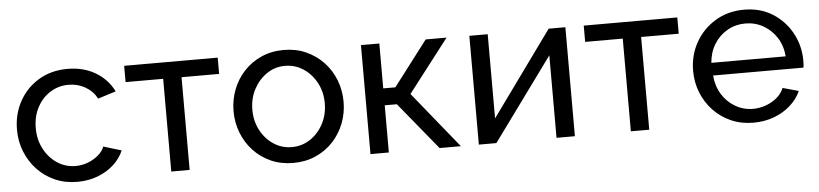

<svg xmlns="http://www.w3.org/2000/svg" viewBox="-38 -718 3905 916"><g transform="rotate(-5 1914.5 -260.5)"><path d="M36 -262Q36 -336 69 -397Q102 -458 162 -494.5Q222 -531 301 -531Q378 -531 435.5 -496.5Q493 -462 521 -404L435 -377Q415 -414 379 -434.5Q343 -455 299 -455Q251 -455 211.5 -430Q172 -405 149 -361.5Q126 -318 126 -262Q126 -207 149.5 -162.5Q173 -118 212.5 -92Q252 -66 300 -66Q331 -66 359.5 -77Q388 -88 409.5 -106.5Q431 -125 439 -147L525 -121Q509 -83 476.5 -53.5Q444 -24 399.5 -7Q355 10 302 10Q243 10 194.5 -11.5Q146 -33 110.5 -71Q75 -109 55.5 -158Q36 -207 36 -262Z M752 0V-444H572V-522H1020V-444H840V0Z M1073 -260Q1073 -315 1092 -364Q1111 -413 1146 -450.5Q1181 -488 1229.5 -509.5Q1278 -531 1337 -531Q1395 -531 1443 -509.5Q1491 -488 1526.5 -450.5Q1562 -413 1581 -364Q1600 -315 1600 -260Q1600 -206 1581 -157Q1562 -108 1527 -70.5Q1492 -33 1443.5 -11.5Q1395 10 1336 10Q1277 10 1229 -11.5Q1181 -33 1146 -70.5Q1111 -108 1092 -157Q1073 -206 1073 -260ZM1336 -66Q1384 -66 1423.5 -92Q1463 -118 1486.5 -162.5Q1510 -207 1510 -261Q1510 -315 1486.5 -359Q1463 -403 1423.5 -429Q1384 -455 1336 -455Q1288 -455 1249 -428.5Q1210 -402 1186.5 -358Q1163 -314 1163 -259Q1163 -205 1186.5 -161Q1210 -117 1249 -91.5Q1288 -66 1336 -66Z M1706 0V-522H1794V-307H1852L2016 -522H2116L1921 -269L2139 0H2037L1852 -226H1794V0Z M2225 0V-521H2313V-118L2605 -522H2685V0H2597V-395L2309 0Z M2953 0V-444H2773V-522H3221V-444H3041V0Z M3274 -261Q3274 -335 3308 -396Q3342 -457 3402.5 -494Q3463 -531 3541 -531Q3620 -531 3678.5 -493.5Q3737 -456 3769.5 -395.5Q3802 -335 3802 -265Q3802 -255 3801.5 -245.5Q3801 -236 3800 -231H3367Q3371 -180 3395.5 -140.5Q3420 -101 3459 -78.5Q3498 -56 3543 -56Q3591 -56 3633.5 -80Q3676 -104 3692 -143L3768 -122Q3751 -84 3717.5 -54Q3684 -24 3638.5 -7Q3593 10 3540 10Q3481 10 3432.5 -11.5Q3384 -33 3348.5 -70.5Q3313 -108 3293.5 -157Q3274 -206 3274 -261ZM3720 -292Q3716 -343 3691 -382Q3666 -421 3627 -443Q3588 -465 3541 -465Q3495 -465 3456 -443Q3417 -421 3392.5 -382Q3368 -343 3364 -292Z"/></g></svg>

Font: YasnoRaleway Medium
Style: Regular
Weight: 500
Designer: Matt McInerney, Pablo Impallari, Rodrigo Fuenzalida
Foundry: Matt McInerney, Pablo Impallari, Rodrigo Fuenzalida
Version: Version 4.026